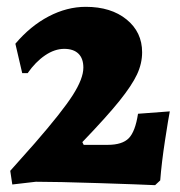

<svg xmlns="http://www.w3.org/2000/svg" viewBox="-20 -532 528 562"><path d="M82 -113Q162 -205 193 -253.5Q224 -302 224 -334Q224 -361 209.5 -375Q195 -389 168 -389Q140 -389 112 -370Q84 -351 61 -318H45L25 -404Q69 -456 122.5 -484Q176 -512 231 -512Q305 -512 350.5 -475Q396 -438 396 -379Q396 -346 381 -314Q366 -282 329.5 -236.5Q293 -191 221 -116L225 -108H295Q338 -108 357 -127.5Q376 -147 384 -199L477 -206Q473 -186 463 -121Q453 -56 449 -4L434 10Q393 8 269.5 4Q146 0 85 0L16 8L10 -32Z"/></svg>

Font: Alegreya SC ExtraBold
Style: Regular
Weight: 800
Designer: Juan Pablo del Peral
Foundry: Huerta Tipografica
Version: Version 2.007; ttfautohint (v1.6)